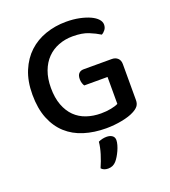

<svg xmlns="http://www.w3.org/2000/svg" viewBox="-152 -732 949 1072"><g transform="rotate(-20 323.0 -196.5)"><path d="M582 -77Q582 -56 571.5 -42.5Q561 -29 539 -18Q513 -4 467 5Q421 14 373 14Q302 14 242.5 -4.5Q183 -23 140 -62Q97 -101 73 -161Q49 -221 49 -303Q49 -383 74 -443Q99 -503 141.5 -542.5Q184 -582 241.5 -602Q299 -622 364 -622Q407 -622 443 -614.5Q479 -607 505 -595Q531 -583 545 -567.5Q559 -552 559 -535Q559 -518 550 -505.5Q541 -493 528 -486Q501 -503 464 -518Q427 -533 371 -533Q326 -533 287 -518Q248 -503 219.5 -474Q191 -445 175 -402Q159 -359 159 -303Q159 -244 175.5 -200.5Q192 -157 220.5 -129Q249 -101 288.5 -87.5Q328 -74 374 -74Q406 -74 434 -79.5Q462 -85 477 -93V-253H339Q334 -259 330.5 -270.5Q327 -282 327 -294Q327 -317 337.5 -328Q348 -339 366 -339H534Q555 -339 568.5 -326.5Q582 -314 582 -291ZM355 207Q336 229 306 229Q280 229 266 213Q282 177 293.5 139.5Q305 102 308 70Q332 59 357 59Q377 59 390 68Q403 77 403 95Q403 107 398.5 123Q394 139 387 154.5Q380 170 371.5 184Q363 198 355 207Z"/></g></svg>

Font: Baloo Tammudu 2 Medium
Style: Regular
Weight: 500
Designer: Maithili Shingre, Omkar Shende and Ek Type
Foundry: Ek Type
Version: Version 1.640;hotconv 1.0.111;makeotfexe 2.5.65597; ttfautoh